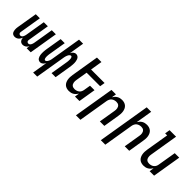

<svg xmlns="http://www.w3.org/2000/svg" viewBox="163 -1897 3274 3274"><g transform="rotate(45 1800.0 -260.0)"><path d="M105 8Q87 8 71 2Q55 -4 45 -16.5Q35 -29 30 -45Q25 -61 23 -78Q21 -95 22 -112.5Q23 -130 26 -148L88 -520H186L122 -132Q120 -121 120 -111Q120 -101 125.5 -92.5Q131 -84 139.5 -79.5Q148 -75 158 -75Q168 -75 177.5 -79.5Q187 -84 193.5 -91.5Q200 -99 204.5 -108Q209 -117 212.5 -126.5Q216 -136 218 -145Q220 -154 222 -164L281 -520H379L315 -132Q313 -121 313 -111Q313 -101 318.5 -92.5Q324 -84 332.5 -79.5Q341 -75 351 -75Q361 -75 370.5 -79.5Q380 -84 386.5 -91.5Q393 -99 397.5 -108Q402 -117 405.5 -126.5Q409 -136 411 -145Q413 -154 415 -164L474 -520H572L486 0H388L397 -58Q390 -44 379.5 -31.5Q369 -19 356 -10Q343 -1 328 3.5Q313 8 298 8Q280 8 264 1.5Q248 -5 237.5 -18Q227 -31 222 -47Q217 -63 215 -81Q208 -63 198 -47Q188 -31 173.5 -18Q159 -5 140.5 1.5Q122 8 105 8Z M759 215 804 -59Q798 -46 789.5 -34Q781 -22 770 -12.5Q759 -3 745.5 2.5Q732 8 718 8Q700 8 684 0Q668 -8 658.5 -21.5Q649 -35 643 -52Q637 -69 634.5 -86.5Q632 -104 631.5 -122Q631 -140 632 -158.5Q633 -177 635 -195.5Q637 -214 640 -232L688 -520H786L736 -218Q734 -208 732.5 -198Q731 -188 730.5 -178Q730 -168 729 -158Q728 -148 728.5 -138Q729 -128 730 -118.5Q731 -109 733.5 -100Q736 -91 742 -83Q748 -75 758 -75Q770 -75 780 -83Q790 -91 796.5 -101.5Q803 -112 808 -123Q813 -134 816.5 -145Q820 -156 822 -167.5Q824 -179 826 -191L916 -735H1014L969 -461Q975 -474 983.5 -486Q992 -498 1003 -507.5Q1014 -517 1027.5 -522.5Q1041 -528 1055 -528Q1073 -528 1089 -520Q1105 -512 1115 -498.5Q1125 -485 1130.5 -468Q1136 -451 1139 -433.5Q1142 -416 1142.5 -398Q1143 -380 1141.5 -361.5Q1140 -343 1138 -324.5Q1136 -306 1133 -288L1086 0H988L1038 -302Q1039 -312 1041 -322Q1043 -332 1043.5 -342Q1044 -352 1044.5 -362Q1045 -372 1045 -382Q1045 -392 1044 -401.5Q1043 -411 1040.5 -420Q1038 -429 1031.5 -437Q1025 -445 1015 -445Q1003 -445 993.5 -437Q984 -429 977 -418.5Q970 -408 965.5 -397Q961 -386 957.5 -375Q954 -364 951.5 -352.5Q949 -341 947 -329L857 215Z M1411 8Q1382 8 1355.5 0Q1329 -8 1309.5 -25.5Q1290 -43 1278.5 -67.5Q1267 -92 1262.5 -119Q1258 -146 1259 -174.5Q1260 -203 1265 -232L1348 -735H1456L1421 -520H1747L1732 -428H1406L1371 -217Q1368 -201 1367.5 -185Q1367 -169 1370 -153.5Q1373 -138 1379.5 -124.5Q1386 -111 1398 -101.5Q1410 -92 1425 -88Q1440 -84 1457 -84Q1478 -84 1500.5 -90.5Q1523 -97 1541.5 -111.5Q1560 -126 1570.5 -147.5Q1581 -169 1584 -191L1604 -312H1712L1661 0H1553L1566 -83Q1554 -63 1537.5 -45Q1521 -27 1500 -14.5Q1479 -2 1456 3Q1433 8 1411 8Z M1791 215 1913 -520H2021L2007 -437Q2019 -457 2035.5 -475Q2052 -493 2073 -505.5Q2094 -518 2117 -523Q2140 -528 2162 -528Q2191 -528 2217.5 -520Q2244 -512 2264 -494.5Q2284 -477 2295.5 -452.5Q2307 -428 2311.5 -401Q2316 -374 2314.5 -345.5Q2313 -317 2308 -288L2261 0H2153L2203 -303Q2206 -319 2206.5 -335Q2207 -351 2204 -366.5Q2201 -382 2194 -395.5Q2187 -409 2175.5 -418.5Q2164 -428 2149 -432Q2134 -436 2117 -436Q2096 -436 2073.5 -429.5Q2051 -423 2032.5 -408.5Q2014 -394 2003.5 -372.5Q1993 -351 1989 -329L1899 215Z M2391 215 2548 -735H2656L2607 -437Q2619 -457 2635.5 -475Q2652 -493 2673 -505.5Q2694 -518 2717 -523Q2740 -528 2762 -528Q2791 -528 2817.5 -520Q2844 -512 2864 -494.5Q2884 -477 2895.5 -452.5Q2907 -428 2911.5 -401Q2916 -374 2914.5 -345.5Q2913 -317 2908 -288L2861 0H2753L2803 -303Q2806 -319 2806.5 -335Q2807 -351 2804 -366.5Q2801 -382 2794 -395.5Q2787 -409 2775.5 -418.5Q2764 -428 2749 -432Q2734 -436 2717 -436Q2696 -436 2673.5 -429.5Q2651 -423 2632.5 -408.5Q2614 -394 2603.5 -372.5Q2593 -351 2589 -329L2499 215Z M3211 8Q3182 8 3155.5 0Q3129 -8 3109.5 -25.5Q3090 -43 3078.5 -67.5Q3067 -92 3062.5 -119Q3058 -146 3059 -174.5Q3060 -203 3065 -232L3133 -643H3084L3099 -735H3256L3171 -217Q3168 -201 3167.5 -185Q3167 -169 3170 -153.5Q3173 -138 3179.5 -124.5Q3186 -111 3198 -101.5Q3210 -92 3225 -88Q3240 -84 3257 -84Q3278 -84 3300.5 -90.5Q3323 -97 3341.5 -111.5Q3360 -126 3370.5 -147.5Q3381 -169 3384 -191L3439 -520H3547L3461 0H3353L3366 -83Q3354 -63 3337.5 -45Q3321 -27 3300 -14.5Q3279 -2 3256 3Q3233 8 3211 8Z"/></g></svg>

Font: Iosevka SmBd Ex Obl
Style: Regular
Weight: 600
Width: 7
Italic angle: -9°
Monospace: yes
Designer: Belleve Invis
Foundry: Belleve Invis
Version: Version 32.5.0; ttfautohint (v1.8.4)